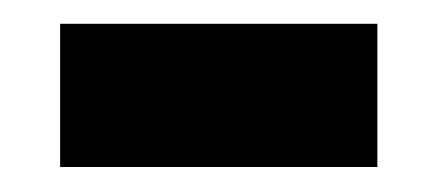

<svg xmlns="http://www.w3.org/2000/svg" viewBox="-20 -651 362 159"><path d="M29.8 -631.3H292.5V-512.7H29.8Z"/></svg>

Font: Viking Open Sans
Style: Bold
Weight: 700
Foundry: Ascender Corporation
Version: Version 2.001